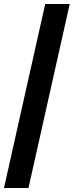

<svg xmlns="http://www.w3.org/2000/svg" viewBox="-20 -828 372 968"><path d="M0 120 208 -808H331.5L123.5 120Z"/></svg>

Font: Encode Sans SmCnd SmBold
Style: Regular
Weight: 600
Width: 4
Designer: Multiple Designers
Foundry: Impallari Type
Version: Version 3.002; ttfautohint (v1.8.3) -l 8 -r 50 -G 200 -x 14 